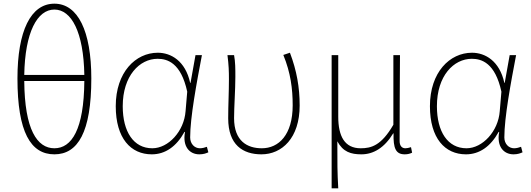

<svg xmlns="http://www.w3.org/2000/svg" viewBox="-20 -827 2888 1045"><path d="M439 -386C437 -122 370 -20 276 -20C182 -20 114 -122 112 -386ZM112 -419C116 -652 183 -775 276 -775C369 -775 435 -652 439 -419ZM276 -807C147 -807 75 -658 75 -400C75 -108 147 13 276 13C404 13 477 -108 477 -400C477 -658 404 -807 276 -807Z M806 13C879 13 940 -29 984 -109H987C972 -29 1012 13 1065 13C1088 13 1103 7 1114 2L1106 -28C1096 -24 1081 -20 1068 -20C1039 -20 1015 -44 1015 -79C1015 -188 1050 -375 1079 -527H1044L1017 -376H1015C989 -496 910 -540 839 -540C718 -540 610 -434 610 -249C610 -74 692 13 806 13ZM809 -20C707 -20 648 -110 648 -249C648 -414 739 -507 838 -507C891 -507 965 -485 999 -328L990 -222C982 -112 896 -20 809 -20Z M1403 13C1514 13 1611 -75 1611 -253C1611 -351 1595 -443 1558 -540L1522 -528C1562 -431 1573 -343 1573 -254C1573 -93 1497 -20 1405 -20C1326 -20 1254 -59 1254 -184C1254 -245 1261 -338 1261 -409C1261 -453 1261 -489 1254 -527H1218C1225 -474 1226 -438 1226 -396C1226 -325 1222 -254 1222 -183C1222 -38 1302 13 1403 13Z M1785 198H1821C1816 108 1816 66 1816 -58C1847 0 1890 13 1947 13C2012 13 2072 -22 2120 -101H2122C2120 -20 2134 13 2183 13C2200 13 2213 9 2223 4L2217 -26C2203 -22 2196 -20 2186 -20C2168 -20 2155 -33 2155 -59C2155 -217 2156 -368 2157 -527H2121V-148C2055 -34 2000 -20 1943 -20C1856 -20 1821 -85 1821 -192V-527H1785Z M2516 13C2589 13 2650 -29 2694 -109H2697C2682 -29 2722 13 2775 13C2798 13 2813 7 2824 2L2816 -28C2806 -24 2791 -20 2778 -20C2749 -20 2725 -44 2725 -79C2725 -188 2760 -375 2789 -527H2754L2727 -376H2725C2699 -496 2620 -540 2549 -540C2428 -540 2320 -434 2320 -249C2320 -74 2402 13 2516 13ZM2519 -20C2417 -20 2358 -110 2358 -249C2358 -414 2449 -507 2548 -507C2601 -507 2675 -485 2709 -328L2700 -222C2692 -112 2606 -20 2519 -20Z"/></svg>

Font: Genne Gothic ExtraLight
Style: Regular
Weight: 250
Designer: Ryoko NISHIZUKA (kana & ideographs); Paul D. Hunt (Latin, Greek & Cyrillic); Wenlong ZHANG (bopomofo); Sandoll Communica
Foundry: Adobe Systems Incorporated
Version: Version 1.004;PS 1.004;hotconv 16.6.51;makeotf.lib2.5.65220